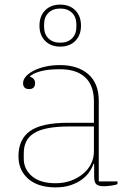

<svg xmlns="http://www.w3.org/2000/svg" viewBox="-20 -800 563 832"><path d="M221 12Q145 12 102.5 -25Q60 -62 60 -123Q60 -196 110 -232Q160 -268 276 -268H387V-360Q387 -430 349 -465Q311 -500 240 -500Q188 -500 157 -491.5Q126 -483 110 -470V-468Q132 -460 132 -440Q132 -414 106 -414Q80 -414 80 -440Q80 -455 92.5 -469Q105 -483 126.5 -494Q148 -505 177 -511.5Q206 -518 240 -518Q317 -518 362.5 -478.5Q408 -439 408 -363V-14H489V-2Q480 2 461.5 4.5Q443 7 430 7Q407 7 397.5 -1.5Q388 -10 388 -35V-90H385Q379 -72 366.5 -54Q354 -36 334 -21.5Q314 -7 286 2.5Q258 12 221 12ZM221 -6Q257 -6 287 -17Q317 -28 339.5 -46.5Q362 -65 374.5 -90Q387 -115 387 -144V-252H282Q226 -252 187.5 -244.5Q149 -237 126 -222Q103 -207 93 -185.5Q83 -164 83 -136V-112Q83 -67 118.5 -36.5Q154 -6 221 -6ZM241 -615Q273 -615 292 -633.5Q311 -652 311 -684V-694Q311 -726 292 -744.5Q273 -763 241 -763Q209 -763 190 -744.5Q171 -726 171 -694V-684Q171 -652 190 -633.5Q209 -615 241 -615ZM241 -598Q200 -598 175.5 -623Q151 -648 151 -689Q151 -730 175.5 -755Q200 -780 241 -780Q282 -780 306.5 -755Q331 -730 331 -689Q331 -648 306.5 -623Q282 -598 241 -598Z"/></svg>

Font: IBM Plex Serif Thin
Style: Regular
Weight: 100
Designer: Mike Abbink, Paul van der Laan, Pieter van Rosmalen
Foundry: Bold Monday
Version: Version 3.001